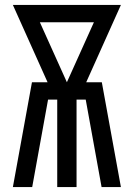

<svg xmlns="http://www.w3.org/2000/svg" viewBox="-20 -755 540 775"><path d="M32 0 109 -423H172L32 -735H468L328 -423H391L468 0H390L326 -353H289V0H211V-353H174L110 0ZM250 -423 359 -665H141Z"/></svg>

Font: Iosevka SS04
Style: Regular
Weight: 400
Monospace: yes
Designer: Belleve Invis
Foundry: Belleve Invis
Version: Version 19.0.0; ttfautohint (v1.8.4)